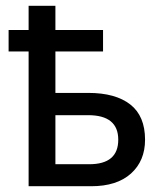

<svg xmlns="http://www.w3.org/2000/svg" viewBox="-20 -645 562 665"><path d="M171.9 -76.2H289.1Q389.6 -76.2 389.6 -161.1Q389.6 -246.1 285.2 -246.1H171.9ZM9.8 -466.8V-541H79.1V-625H171.9V-541H336.9V-466.8H171.9V-323.2H286.1Q379.9 -323.2 431.2 -283.2Q482.4 -243.2 482.4 -161.1Q482.4 -87.9 433.6 -43.9Q384.8 0 295.9 0H79.1V-466.8Z"/></svg>

Font: Gothic A1 Medium
Style: Regular
Weight: 500
Designer: HanYang I&C Co.,Ltd.
Foundry: HanYang I&C Co.,Ltd.
Version: Version 2.50